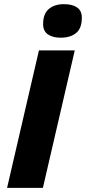

<svg xmlns="http://www.w3.org/2000/svg" viewBox="-20 -902 413 922"><path d="M339 -660 186 0H14L167 -660ZM271 -721Q233 -721 210 -737Q187 -753 187 -786Q187 -836 214.5 -859Q242 -882 287 -882Q328 -882 350.5 -866Q373 -850 373 -817Q373 -766 345.5 -743.5Q318 -721 271 -721Z"/></svg>

Font: Work Sans
Style: Bold Italic
Weight: 700
Italic angle: -13°
Designer: Wei Huang
Foundry: Wei Huang
Version: Version 2.010; ttfautohint (v1.8.3)